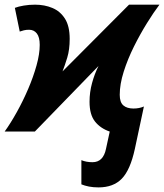

<svg xmlns="http://www.w3.org/2000/svg" viewBox="-40 -566 706 826"><path d="M383.8 240.2Q361.3 240.2 342.8 236.6Q324.2 232.9 310.1 227.1V123Q331.1 131.8 357.9 131.8Q404.3 131.8 416 74.2L432.1 0Q392.1 -13.7 368.7 -43.2Q345.2 -72.8 345.2 -127.9Q345.2 -169.4 356 -208.7Q366.7 -248 383.8 -282.2L109.9 0H-20Q5.9 -36.1 32.5 -84Q59.1 -131.8 81.3 -183.6Q103.5 -235.4 117.2 -284.7Q130.9 -334 130.9 -373Q130.9 -406.2 118.4 -422.1Q106 -438 85 -438Q72.3 -438 62.5 -435.5Q52.7 -433.1 44.9 -430.2L23.9 -532.2Q39.1 -538.1 62.3 -542Q85.4 -545.9 110.8 -545.9Q151.9 -545.9 185.5 -531.7Q219.2 -517.6 239.5 -485.6Q259.8 -453.6 259.8 -398.9Q259.8 -352.5 249.3 -318.1Q238.8 -283.7 229 -258.8L515.1 -545.9H646Q621.6 -513.7 592.3 -466.6Q563 -419.4 536.1 -365.5Q509.3 -311.5 492.2 -257.6Q475.1 -203.6 475.1 -158.2Q475.1 -126 490.7 -112.5Q506.3 -99.1 534.2 -99.1Q559.1 -99.1 579.1 -107.9L540 75.2Q520.5 165 484.1 202.6Q447.8 240.2 383.8 240.2Z"/></svg>

Font: Open Sans
Style: Bold Italic
Weight: 700
Italic angle: -12°
Designer: Monotype Design Team
Foundry: Monotype Imaging Inc.
Version: Version 3.003; ttfautohint (v1.8.4)